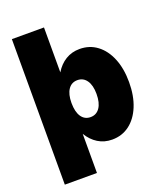

<svg xmlns="http://www.w3.org/2000/svg" viewBox="-155 -803 917 1070"><g transform="rotate(-20 303.5 -268.5)"><path d="M43 -700H233.5V-433.5Q258 -474.5 294.8 -497Q331.5 -519.5 378 -519.5Q437 -519.5 481.2 -486.2Q525.5 -453 550.2 -392.8Q575 -332.5 575 -252Q575 -171 550.2 -110.2Q525.5 -49.5 481.2 -16Q437 17.5 378 17.5Q331.5 17.5 294.8 -5.2Q258 -28 233.5 -69V163H43ZM382 -252Q382 -303.5 362 -332Q342 -360.5 307.5 -360.5Q272.5 -360.5 253 -332Q233.5 -303.5 233.5 -252Q233.5 -199 253 -170.2Q272.5 -141.5 307.5 -141.5Q342 -141.5 362 -170.2Q382 -199 382 -252Z"/></g></svg>

Font: Overused Grotesk Black
Style: Regular
Weight: 900
Version: Version 0.004